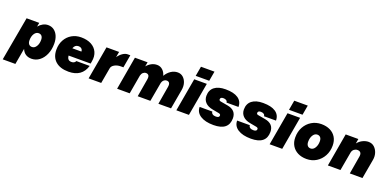

<svg xmlns="http://www.w3.org/2000/svg" viewBox="-9 -1630 5458 2723"><g transform="rotate(20 2720.0 -268.5)"><path d="M133 -500H324L313 -440Q342 -475 378.5 -494.5Q415 -514 455 -514Q507 -514 545.5 -485.5Q584 -457 604.5 -407.5Q625 -358 625 -294Q625 -204 594 -133.5Q563 -63 510 -23.5Q457 16 393 16Q287 16 248 -80L205 163H14ZM432 -281Q432 -319 415 -339.5Q398 -360 367 -360Q329 -360 303.5 -321Q278 -282 278 -222Q278 -184 295 -163.5Q312 -143 343 -143Q381 -143 406.5 -182.5Q432 -222 432 -281Z M682 -227Q682 -310 717 -374Q752 -438 814 -474.5Q876 -511 956 -511Q1046 -511 1108.5 -477.5Q1171 -444 1199 -383Q1227 -322 1212 -240L1206 -207H874Q878 -135 941 -135Q988 -135 1004 -171H1205Q1151 9 949 9Q822 9 752 -53Q682 -115 682 -227ZM960 -380Q909 -380 888 -322H1025Q1025 -349 1007.5 -364.5Q990 -380 960 -380Z M1339 -500H1529L1514 -416Q1546 -461 1583.5 -485.5Q1621 -510 1655 -510H1695L1661 -316H1622Q1569 -316 1529 -293.5Q1489 -271 1483 -236L1441 0H1251Z M2038 -270Q2045 -312 2032 -331Q2019 -350 1991 -350Q1967 -350 1948 -333.5Q1929 -317 1921 -286L1871 0H1681L1768 -500H1959L1947 -434Q1978 -471 2017 -491.5Q2056 -512 2100 -512Q2149 -512 2184.5 -479.5Q2220 -447 2233 -396Q2264 -449 2311 -480.5Q2358 -512 2412 -512Q2460 -512 2494 -482Q2528 -452 2543 -402.5Q2558 -353 2547 -293L2495 0H2304L2350 -270Q2357 -312 2344 -331Q2331 -350 2303 -350Q2280 -350 2261.5 -334.5Q2243 -319 2235 -291L2183 0H1992Z M2692 -700H2896L2870 -553H2666ZM2663 -500H2853L2765 0H2575Z M3155 -168 3053 -187Q2982 -200 2943.5 -240Q2905 -280 2905 -340Q2905 -426 2964 -472.5Q3023 -519 3132 -519Q3256 -519 3321.5 -474.5Q3387 -430 3387 -346H3206Q3206 -366 3189 -378Q3172 -390 3143 -390Q3099 -390 3099 -356Q3099 -338 3122 -333L3234 -313Q3368 -289 3368 -167Q3368 17 3139 17Q3013 17 2941 -29.5Q2869 -76 2869 -158H3061Q3061 -135 3080 -121.5Q3099 -108 3131 -108Q3182 -108 3182 -142Q3182 -162 3155 -168Z M3721 -168 3619 -187Q3548 -200 3509.5 -240Q3471 -280 3471 -340Q3471 -426 3530 -472.5Q3589 -519 3698 -519Q3822 -519 3887.5 -474.5Q3953 -430 3953 -346H3772Q3772 -366 3755 -378Q3738 -390 3709 -390Q3665 -390 3665 -356Q3665 -338 3688 -333L3800 -313Q3934 -289 3934 -167Q3934 17 3705 17Q3579 17 3507 -29.5Q3435 -76 3435 -158H3627Q3627 -135 3646 -121.5Q3665 -108 3697 -108Q3748 -108 3748 -142Q3748 -162 3721 -168Z M4100 -700H4304L4278 -553H4074ZM4071 -500H4261L4173 0H3983Z M4291 -217Q4291 -305 4328.5 -373Q4366 -441 4431 -480.5Q4496 -520 4578 -520Q4653 -520 4710 -492Q4767 -464 4798.5 -411.5Q4830 -359 4830 -287Q4830 -200 4792.5 -131Q4755 -62 4690.5 -22Q4626 18 4544 18Q4468 18 4411 -11Q4354 -40 4322.5 -93Q4291 -146 4291 -217ZM4638 -281Q4638 -319 4621 -339.5Q4604 -360 4573 -360Q4535 -360 4509.5 -320.5Q4484 -281 4484 -222Q4484 -184 4501 -163Q4518 -142 4549 -142Q4587 -142 4612.5 -182.5Q4638 -223 4638 -281Z M5239 -270Q5246 -311 5230.5 -330.5Q5215 -350 5182 -350Q5155 -350 5133 -333.5Q5111 -317 5103 -287L5052 0H4862L4949 -500H5140L5128 -429Q5163 -471 5206.5 -491.5Q5250 -512 5291 -512Q5344 -512 5379.5 -479.5Q5415 -447 5430.5 -397Q5446 -347 5436 -293L5384 0H5193Z"/></g></svg>

Font: Overused Grotesk Black
Style: Italic
Weight: 900
Italic angle: -10°
Version: Version 0.003